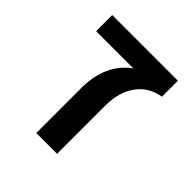

<svg xmlns="http://www.w3.org/2000/svg" viewBox="-150 -627 733 733"><g transform="rotate(45 217.0 -260.5)"><path d="M243.2 -435.5H42V-522.5H396.5V-436.5Q335 -425.8 301.3 -378.9Q267.6 -332 267.6 -258.8V1H155.3V-239.3Q155.3 -373 243.2 -435.5Z"/></g></svg>

Font: Gen Shin Gothic Medium
Style: Regular
Weight: 500
Designer: [Source Han Sans]
Ryoko NISHIZUKA  (kana & ideographs); Paul D. Hunt (Latin, Greek & Cyrillic); Wenlong ZHANG  (bopomofo
Version: Version 1.002.20150607